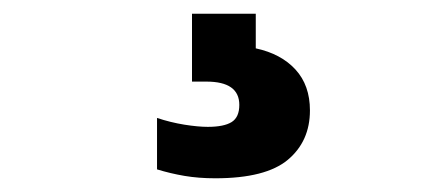

<svg xmlns="http://www.w3.org/2000/svg" viewBox="-20 -30 640 280"><path d="M294 230Q269.5 230 249 226.5Q228.5 223 209 217V142Q228.5 148.5 248.8 151.8Q269 155 283 155Q306.5 155 317.8 148Q329 141 329 123Q329 89 281 89H260V-10H353V40.5Q390 48.5 411 71.5Q432 94.5 432 131Q432 176 399.8 203Q367.5 230 294 230Z"/></svg>

Font: Encode Sans Condensed Black
Style: Regular
Weight: 900
Width: 3
Designer: Multiple Designers
Foundry: Impallari Type
Version: Version 3.000; ttfautohint (v1.8.3) -l 8 -r 50 -G 200 -x 14 